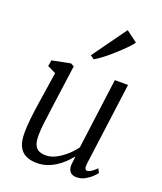

<svg xmlns="http://www.w3.org/2000/svg" viewBox="-154 -942 885 1050"><g transform="rotate(20 288.5 -416.5)"><path d="M187 10Q151 10 124 -2Q97 -14 82 -43Q67 -72 67 -123Q67 -140.5 68.2 -161.2Q69.5 -182 72 -205Q74.5 -228 77.5 -251.2Q80.5 -274.5 84 -296L113 -486L64 -510L70 -545L177 -566L196 -556L160 -292Q157.5 -270.5 154.8 -250.5Q152 -230.5 149.5 -211.5Q147 -192.5 145.5 -173.8Q144 -155 144 -136Q144 -99 153.2 -79.5Q162.5 -60 179.5 -53Q196.5 -46 219 -46Q247.5 -46 277.5 -61.8Q307.5 -77.5 334.2 -101.5Q361 -125.5 379 -151L433 -562H510L446 -80Q443.5 -61.5 447.5 -52.8Q451.5 -44 459 -44Q469 -44 482 -52Q495 -60 513 -78L525 -55Q521 -48.5 505.5 -33Q490 -17.5 466.8 -4.2Q443.5 9 416 9Q389 9 376.5 -9Q364 -27 369 -57Q369 -58.5 369.5 -62.5Q370 -66.5 370.8 -72Q371.5 -77.5 372 -83.2Q372.5 -89 373 -94L372 -95Q356.5 -75.5 337 -56.8Q317.5 -38 294 -23Q270.5 -8 243.8 1Q217 10 187 10ZM263 -644.5 405.5 -843 471 -794.5Q465.5 -785 450.2 -768.5Q435 -752 414 -732Q393 -712 369.8 -692Q346.5 -672 324.5 -655.5Q302.5 -639 285.5 -629.5Z"/></g></svg>

Font: Merriweather 7pt Light
Style: Italic
Weight: 300
Italic angle: -7.8°
Designer: Eben Sorkin
Foundry: Eben Sorkin
Version: Version 2.200;gftools[0.9.31]